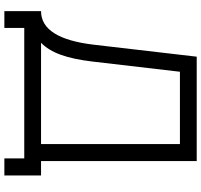

<svg xmlns="http://www.w3.org/2000/svg" viewBox="-40 -750 876 835"><g transform="rotate(90 397.5 -332.0)"><path d="M742.5 -73V86.5H668.5V0H101V86.5H28V-73Q147 -73 174 -303L226 -750H680V-73ZM606 -677H291.5L247 -295Q237.5 -214 218 -159.5Q198.5 -105 165.5 -73H606Z"/></g></svg>

Font: Russisch Sans
Style: Regular
Weight: 400
Designer: Michael Sharanda (font) & Cristiano Sobral (main changes)
Foundry: Michael Sharanda
Version: Version 2.00;October 25, 2020;FontCreator 13.0.0.2681 64-bit